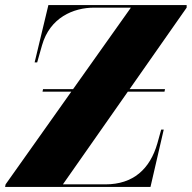

<svg xmlns="http://www.w3.org/2000/svg" viewBox="-32 -734 753 754"><path d="M-12 0H559L611 -225H601L586 -171C557 -70 491 -10 382 -10H215L470 -374H614L616 -384H477L701 -704V-714H158L104 -489H114L133 -556C164 -665 256 -704 338 -704H482L255 -384H137L135 -374H248L-10 -10Z"/></svg>

Font: Noto Serif Display SemiCondensed Black
Style: Italic
Weight: 900
Width: 4
Italic angle: -12°
Designer: Monotype Design Team
Foundry: Monotype Imaging Inc.
Version: Version 2.009